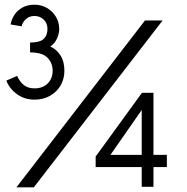

<svg xmlns="http://www.w3.org/2000/svg" viewBox="-20 -795 794 817"><path d="M50 2 597 -708H672L124 2ZM127 -371Q84 -371 52 -394.5Q20 -418 7 -452L53 -472Q64 -447 81.5 -433Q99 -419 127 -419Q162 -419 183 -440Q204 -461 204 -494Q204 -527 182 -549.5Q160 -572 108 -572V-614Q150 -614 166 -629.5Q182 -645 182 -672Q182 -696 166 -711.5Q150 -727 127 -727Q105 -727 90.5 -714Q76 -701 72 -683L25 -691Q29 -713 41.5 -732Q54 -751 75.5 -763Q97 -775 127 -775Q156 -775 180 -761Q204 -747 218 -723.5Q232 -700 232 -672Q232 -652 222.5 -631Q213 -610 194 -597Q221 -585 237.5 -559Q254 -533 254 -494Q254 -460 238.5 -432.5Q223 -405 194 -388Q165 -371 127 -371ZM583 0V-84H387V-129L584 -400H633V-136H690V-84H633V0ZM450 -136H583V-327Z"/></svg>

Font: Lil Grotesk Medium
Style: Regular
Weight: 500
Designer: Bastien Sozeau
Foundry: NBR — Bastien Sozeau
Version: Version 3.003; ttfautohint (v1.8.4.7-5d5b);gftools[0.9.33]